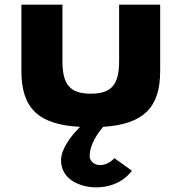

<svg xmlns="http://www.w3.org/2000/svg" viewBox="-20 -533 783 828"><path d="M243.3 158C243.3 245 331.6 275 394.5 275C503.7 275 548.7 203 548.7 203L473.1 149C473.1 149 448.9 179 411.4 179C390.9 179 366.7 165 366.7 140C366.7 89 404.2 38 424.7 14C597.7 3 670.7 -68 670.7 -226V-513H493.7V-269C493.7 -168 461 -129 371.5 -129C282 -129 249.3 -168 249.3 -269V-513H72.3V-226C72.3 -66 146.3 5 325.5 14C288 51 243.3 108 243.3 158Z"/></svg>

Font: Hussar
Style: BdSuprExt
Weight: 700
Foundry: Cannot Into Space Fonts
Version: Version 2.00